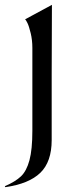

<svg xmlns="http://www.w3.org/2000/svg" viewBox="-45 -540 285 795"><path d="M89 -342Q89 -374 82 -403Q75 -432 68.5 -445Q62 -458 59 -460L170 -520L169 -231V40Q169 130 122 175.5Q75 221 -23 235L-25 231Q19 212 42 190Q65 168 77 123.5Q89 79 89 1Z"/></svg>

Font: Coconat
Style: Regular
Weight: 400
Designer: Sara Lavazza
Foundry: Collletttivo
Version: Version 1.000;Glyphs 3.2 (3217)